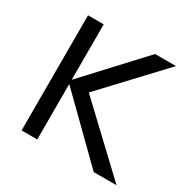

<svg xmlns="http://www.w3.org/2000/svg" viewBox="-128 -660 771 780"><g transform="rotate(30 257.5 -270.0)"><path d="M69.5 0H143V-260L408 0H515L229 -270L482 -540H384L143 -280V-540H69.5Z"/></g></svg>

Font: Vela Sans
Style: Regular
Weight: 400
Designer: Principal design: Mikhail Sharanda - project Manrope.
Design modification: Ravid Balaliev
Foundry: Mikhail Sharanda
Version: Version 1.001